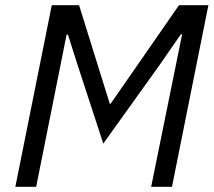

<svg xmlns="http://www.w3.org/2000/svg" viewBox="-20 -718 824 738"><path d="M561 0H641L781 -698H668L405 -319H402L284 -698H179L39 0H119L236 -585H241L278 -469L377 -166L594 -469L675 -586H680Z"/></svg>

Font: LVC Sans
Style: Italic
Weight: 400
Italic angle: -11.31°
Designer: Mike Abbink, Paul van der Laan, Pieter van Rosmalen
Foundry: Bold Monday
Version: Version 3.0